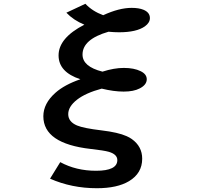

<svg xmlns="http://www.w3.org/2000/svg" viewBox="-20 -871 1040 1010"><path d="M296.9 -18.1Q380.4 27.3 485.4 27.3Q597.2 27.3 597.2 -28.8Q597.2 -59.1 552.7 -72.3Q527.3 -79.6 457.5 -87.4Q208 -115.7 208 -259.3Q208 -326.7 272 -383.3Q319.3 -425.3 402.8 -454.1Q288.1 -491.7 288.1 -579.6Q288.1 -671.4 423.8 -741.2Q366.7 -764.6 329.1 -804.2L429.2 -851.1Q465.8 -812 522.9 -791Q606.4 -829.6 672.4 -829.6Q710.4 -829.6 734.4 -819.8Q768.6 -805.7 768.6 -775.9Q768.6 -751.5 742.2 -732.4Q698.2 -701.2 606 -701.2Q581.1 -701.2 550.8 -704.1Q414.1 -664.6 414.1 -584Q414.1 -520.5 519 -494.1Q580.1 -513.7 631.3 -513.7Q685.5 -513.7 719.7 -496.6Q752 -481 752 -454.1Q752 -424.8 714.8 -405.8Q683.1 -389.2 630.4 -389.2Q578.6 -389.2 515.1 -404.8Q430.2 -381.8 385.3 -346.7Q338.9 -310.5 338.9 -270.5Q338.9 -230.5 385.3 -210.9Q420.4 -196.3 514.6 -185.1Q601.1 -174.8 646 -154.8Q661.6 -147.9 673.3 -139.6Q728 -100.6 728 -36.1Q728 40.5 658.7 82Q596.7 119.1 489.7 119.1Q356.9 119.1 243.2 68.8Z"/></svg>

Font: BIZ UDPGothic
Style: Bold
Weight: 700
Designer: TypeBank Co., Ltd.
Foundry: Morisawa Inc.
Version: Version 1.051